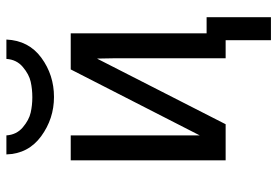

<svg xmlns="http://www.w3.org/2000/svg" viewBox="-150 -558 846 585"><g transform="rotate(-90 272.5 -265.0)"><path d="M77 0V-472H153V-134V-79L354 -472H464V-58H513V138H443V0H388V-337Q388 -347 387.5 -365Q387 -383 387 -392L187 0ZM95 -668H153Q155 -637 177.5 -618Q200 -599 222.5 -594Q245 -589 269 -589Q294 -589 316.5 -594Q339 -599 361.5 -618Q384 -637 386 -668H445Q442 -600 389.5 -561.5Q337 -523 270 -523Q204 -523 150.5 -562Q97 -601 95 -668Z"/></g></svg>

Font: Coval
Style: Light
Weight: 300
Foundry: Context Ltd
Version: Version 001.000